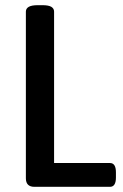

<svg xmlns="http://www.w3.org/2000/svg" viewBox="-20 -722 476 742"><path d="M113 0Q80 0 80 -33V-677Q80 -689 91 -695.5Q102 -702 127 -702H143Q168 -702 178.5 -695.5Q189 -689 189 -677V-92H405Q428 -92 428 -56V-36Q428 0 405 0Z"/></svg>

Font: Asap Semi Condensed Medium
Style: Regular
Weight: 500
Width: 4
Designer: Pablo Cosgaya
Foundry: Omnibus-Type
Version: Version 3.001; ttfautohint (v1.8.4.7-5d5b)